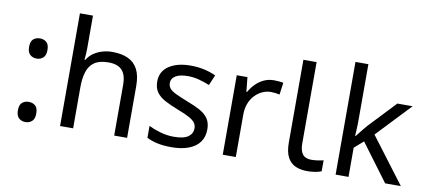

<svg xmlns="http://www.w3.org/2000/svg" viewBox="-70 -1010 2826 1275"><g transform="rotate(10 1343.0 -373.0)"><path d="M147 -414Q121 -414 103 -430Q85 -446 85 -482Q85 -520 103 -535Q121 -550 147 -550Q173 -550 191 -535Q209 -520 209 -482Q209 -446 191 -430Q173 -414 147 -414ZM147 14Q121 14 103 -2Q85 -18 85 -54Q85 -92 103 -107Q121 -122 147 -122Q173 -122 191 -107Q209 -92 209 -54Q209 -18 191 -2Q173 14 147 14Z M467 -537Q467 -518 465.5 -498Q464 -478 462 -462H468Q485 -490 511 -508Q537 -526 569 -535.5Q601 -545 635 -545Q700 -545 743.5 -524.5Q787 -504 809 -461Q831 -418 831 -349V0H744V-343Q744 -408 715 -440Q686 -472 624 -472Q564 -472 530 -449.5Q496 -427 481.5 -383.5Q467 -340 467 -277V0H379V-760H467Z M1346 -148Q1346 -96 1320 -61Q1294 -26 1246 -8Q1198 10 1132 10Q1076 10 1035.5 1Q995 -8 964 -24V-104Q996 -88 1041.5 -74.5Q1087 -61 1134 -61Q1201 -61 1231 -82.5Q1261 -104 1261 -140Q1261 -160 1250 -176Q1239 -192 1210.5 -208Q1182 -224 1129 -244Q1077 -264 1040 -284Q1003 -304 983 -332Q963 -360 963 -404Q963 -472 1018.5 -509Q1074 -546 1164 -546Q1213 -546 1255.5 -536.5Q1298 -527 1335 -510L1305 -440Q1271 -454 1234 -464Q1197 -474 1158 -474Q1104 -474 1075.5 -456.5Q1047 -439 1047 -409Q1047 -387 1060 -371.5Q1073 -356 1103.5 -341.5Q1134 -327 1185 -307Q1236 -288 1272 -268Q1308 -248 1327 -219.5Q1346 -191 1346 -148Z M1726 -546Q1741 -546 1758.5 -544.5Q1776 -543 1789 -540L1778 -459Q1765 -462 1749.5 -464Q1734 -466 1720 -466Q1689 -466 1661 -453Q1633 -440 1611 -416.5Q1589 -393 1576.5 -360Q1564 -327 1564 -286V0H1476V-536H1548L1558 -438H1562Q1579 -468 1603 -492.5Q1627 -517 1658 -531.5Q1689 -546 1726 -546Z M2047 10Q2003 10 1968.5 -4.5Q1934 -19 1914 -55.5Q1894 -92 1894 -157V-714H1983V-165Q1983 -117 2001.5 -93Q2020 -69 2060 -69Q2082 -69 2105.5 -72.5Q2129 -76 2142 -80V-6Q2128 1 2100.5 5.5Q2073 10 2047 10Z M2324 -363Q2324 -347 2322.5 -321Q2321 -295 2320 -276H2324Q2330 -284 2342 -299Q2354 -314 2366.5 -329.5Q2379 -345 2388 -355L2559 -536H2662L2445 -307L2677 0H2571L2385 -250L2324 -197V0H2237V-760H2324Z"/></g></svg>

Font: hexuhindi05
Style: Book
Weight: 400
Designer: Jelle Bosma - Monotype Design Team
Foundry: Monotype Imaging Inc.
Version: Version 2.003